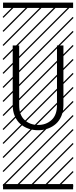

<svg xmlns="http://www.w3.org/2000/svg" viewBox="-23 -990 577 1453"><path d="M408.2 -646H457V-193.8Q457 -149.4 441.9 -113Q426.8 -76.7 400.6 -53.2Q374.5 -29.8 339.6 -17.1Q304.7 -4.4 265.1 -4.4Q225.6 -4.4 190.7 -17.1Q155.8 -29.8 129.6 -53.2Q103.5 -76.7 88.4 -113Q73.2 -149.4 73.2 -193.8V-646H122.1V-193.8Q122.1 -119.6 163.1 -82Q204.1 -44.4 265.1 -44.4Q326.2 -44.4 367.2 -82Q408.2 -119.6 408.2 -193.8ZM0 402.8H530.3V442.9H0ZM0 -970.2H530.3V-930.2H0ZM526.9 410.6 533.7 417.5 525.4 425.8 518.6 418.9ZM526.9 304.7 533.7 311.5 419.4 425.8 412.6 418.9ZM526.9 198.7 533.7 205.6 313.5 425.8 306.6 418.9ZM526.9 92.3 533.7 99.1 207.5 425.8 200.7 418.9ZM526.9 -13.2 533.7 -6.3 101.6 425.8 94.7 418.9ZM526.9 -119.1 533.7 -112.3 3.4 418 -3.4 411.1ZM526.9 -225.6 533.7 -218.8 3.4 311.5 -3.4 304.7ZM526.9 -331.5 533.7 -324.7 3.4 205.6 -3.4 198.7ZM526.9 -438 533.7 -431.2 3.4 99.1 -3.4 92.3ZM526.9 -543.5 533.7 -536.6 3.4 -6.3 -3.4 -13.2ZM526.9 -649.4 533.7 -642.6 3.4 -112.3 -3.4 -119.1ZM526.9 -755.9 533.7 -749 3.4 -218.8 -3.4 -225.6ZM526.9 -861.8 533.7 -855 3.4 -324.7 -3.4 -331.5ZM516.6 -958 523.4 -951.2 3.4 -431.2 -3.4 -438ZM411.1 -958 418 -951.2 3.4 -536.6 -3.4 -543.5ZM305.2 -958 312 -951.2 3.4 -642.6 -3.4 -649.4ZM198.7 -958 205.6 -951.2 3.4 -749 -3.4 -755.9ZM92.3 -958 99.1 -951.2 3.4 -855 -3.4 -861.8Z"/></svg>

Font: AzarMehrMSRS3
Style: Regular
Weight: 1
Designer: Amin Abedi
Version: Version 1.00